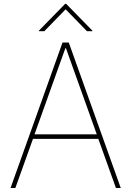

<svg xmlns="http://www.w3.org/2000/svg" viewBox="-20 -940 656 960"><path d="M32.7 0ZM583.8 0H559.7L471.6 -245.7H144.9L56.8 0H32.7L292.6 -727.3H323.9ZM463.8 -268.5 309.7 -698.9H306.8L152.7 -268.5ZM414.8 -784.1 308.2 -893.5 201.7 -784.1H174.7V-786.9L305.4 -920.5H311.1L441.8 -786.9V-784.1Z"/></svg>

Font: Linik Sans Thin
Style: Regular
Weight: 100
Designer: Fonts by Rasmus Andersson / Changes by Cristiano Sobral with parts from Marc Monis
Foundry: rsms
Version: Version 3.020; ttfautohint (v1.6)